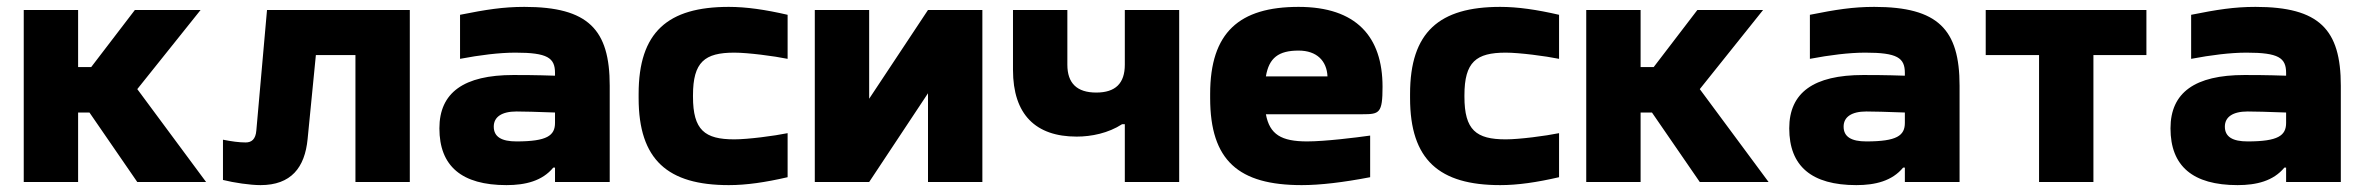

<svg xmlns="http://www.w3.org/2000/svg" viewBox="-20 -529 6867 558"><path d="M49 -500V0H207V-202H240L379 0H579L379 -270L563 -500H372L245 -334H207V-500Z M874 -125 898 -369H1013V0H1171V-500H756L725 -150C723 -124 711 -115 694 -115C675 -115 653 -118 628 -123V-6C660 2 707 9 737 9C826 9 866 -42 874 -125Z M1504 -509C1442 -509 1392 -501 1317 -486V-358C1375 -369 1431 -376 1478 -376C1571 -376 1593 -361 1593 -317V-309C1536 -311 1494 -311 1472 -311C1328 -311 1257 -260 1257 -156C1257 -46 1322 9 1452 9C1507 9 1556 -3 1588 -42H1593V0H1752V-280C1752 -443 1690 -509 1504 -509ZM1415 -161C1415 -189 1438 -205 1481 -205C1500 -205 1541 -204 1593 -202V-172C1593 -135 1570 -118 1481 -118C1438 -118 1415 -131 1415 -161Z M1836 -256V-244C1836 -64 1921 9 2098 9C2149 9 2204 1 2269 -14V-142C2230 -134 2154 -124 2114 -124C2028 -124 1994 -151 1994 -248V-252C1994 -349 2028 -376 2114 -376C2154 -376 2230 -366 2269 -358V-486C2204 -501 2149 -509 2098 -509C1921 -509 1836 -436 1836 -256Z M2348 0H2506L2677 -258V0H2835V-500H2677L2506 -242V-500H2348Z M3407 0V-500H3249V-341C3249 -287 3222 -260 3166 -260C3110 -260 3082 -287 3082 -341V-500H2924V-326C2924 -196 2990 -132 3109 -132C3152 -132 3201 -142 3241 -168H3249V0Z M3998 -277C3998 -422 3922 -509 3754 -509C3582 -509 3497 -435 3497 -256V-244C3497 -62 3580 9 3763 9C3817 9 3884 1 3962 -14V-135C3920 -129 3830 -118 3779 -118C3704 -118 3670 -138 3659 -197H3940C3989 -197 3998 -200 3998 -277ZM3659 -307C3668 -361 3696 -382 3754 -382C3807 -382 3836 -352 3838 -307Z M4078 -256V-244C4078 -64 4163 9 4340 9C4391 9 4446 1 4511 -14V-142C4472 -134 4396 -124 4356 -124C4270 -124 4236 -151 4236 -248V-252C4236 -349 4270 -376 4356 -376C4396 -376 4472 -366 4511 -358V-486C4446 -501 4391 -509 4340 -509C4163 -509 4078 -436 4078 -256Z M4590 -500V0H4748V-202H4781L4920 0H5120L4920 -270L5104 -500H4913L4786 -334H4748V-500Z M5427 -509C5365 -509 5315 -501 5240 -486V-358C5298 -369 5354 -376 5401 -376C5494 -376 5516 -361 5516 -317V-309C5459 -311 5417 -311 5395 -311C5251 -311 5180 -260 5180 -156C5180 -46 5245 9 5375 9C5430 9 5479 -3 5511 -42H5516V0H5675V-280C5675 -443 5613 -509 5427 -509ZM5338 -161C5338 -189 5361 -205 5404 -205C5423 -205 5464 -204 5516 -202V-172C5516 -135 5493 -118 5404 -118C5361 -118 5338 -131 5338 -161Z M5906 0H6064V-369H6218V-500H5751V-369H5906Z M6535 -509C6473 -509 6423 -501 6348 -486V-358C6406 -369 6462 -376 6509 -376C6602 -376 6624 -361 6624 -317V-309C6567 -311 6525 -311 6503 -311C6359 -311 6288 -260 6288 -156C6288 -46 6353 9 6483 9C6538 9 6587 -3 6619 -42H6624V0H6783V-280C6783 -443 6721 -509 6535 -509ZM6446 -161C6446 -189 6469 -205 6512 -205C6531 -205 6572 -204 6624 -202V-172C6624 -135 6601 -118 6512 -118C6469 -118 6446 -131 6446 -161Z"/></svg>

Font: LT Wave Text Black
Style: Regular
Weight: 900
Designer: Daniel Lyons
Version: Version 2.5 (Glyphs App)